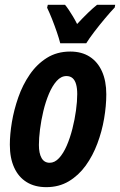

<svg xmlns="http://www.w3.org/2000/svg" viewBox="-20 -770 500 800"><path d="M172.9 9.8Q125 9.8 91.1 -11.2Q57.1 -32.2 39.1 -71.8Q21 -111.3 21 -167Q21 -209.5 29.5 -261Q38.1 -312.5 56.2 -364.3Q74.2 -416 103.8 -459.2Q133.3 -502.4 175.3 -528.8Q217.3 -555.2 272.9 -555.2Q320.3 -555.2 353.8 -533.7Q387.2 -512.2 405 -472.4Q422.9 -432.6 422.9 -377Q422.9 -329.1 413.8 -275.9Q404.8 -222.7 385.7 -171.9Q366.7 -121.1 337.2 -80.1Q307.6 -39.1 266.6 -14.6Q225.6 9.8 172.9 9.8ZM187 -91.8Q208 -91.8 226.1 -111.3Q244.1 -130.9 258.1 -163.1Q272 -195.3 281.7 -233.6Q291.5 -272 296.6 -309.8Q301.8 -347.7 301.8 -377.9Q301.8 -401.9 297.1 -418.7Q292.5 -435.5 282.5 -444.3Q272.5 -453.1 256.8 -453.1Q234.4 -453.1 216.1 -432.6Q197.8 -412.1 183.8 -378.9Q169.9 -345.7 160.6 -306.9Q151.4 -268.1 146.7 -231Q142.1 -193.8 142.1 -166Q142.1 -130.9 153.3 -111.3Q164.6 -91.8 187 -91.8ZM231 -589.8Q226.1 -609.4 216.8 -636.5Q207.5 -663.6 196.8 -690.7Q186 -717.8 176.3 -737.8L179.2 -750H251Q258.3 -741.2 266.4 -729.2Q274.4 -717.3 283.4 -702.4Q292.5 -687.5 301.3 -669.9Q325.2 -695.8 346.2 -716.1Q367.2 -736.3 384.3 -750H460L458 -738.8Q442.4 -722.7 418.7 -694.6Q395 -666.5 373 -637.7Q351.1 -608.9 339.4 -589.8Z"/></svg>

Font: Open Sans Condensed
Style: Italic
Weight: 400
Width: 3
Italic angle: -12°
Designer: Monotype Design Team
Foundry: Monotype Imaging Inc.
Version: Version 3.000